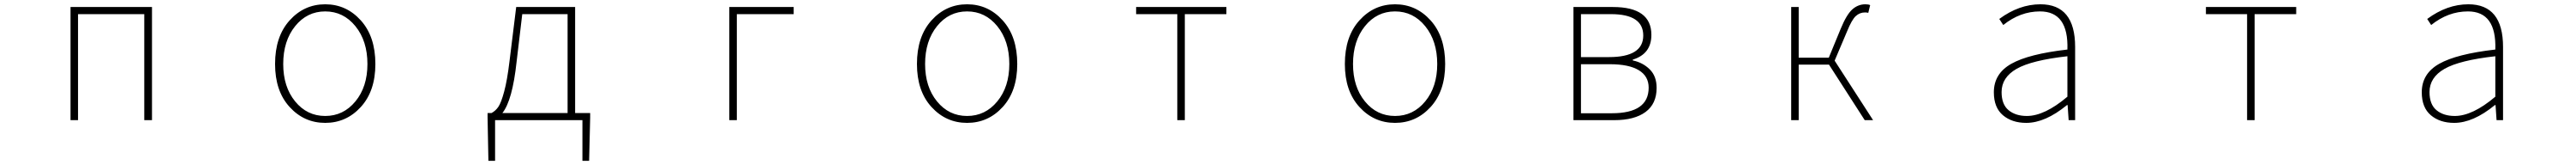

<svg xmlns="http://www.w3.org/2000/svg" viewBox="-20 -560 12040 769"><path d="M309.6 0V-527.3H690.4V0H654.3V-494.1H344.7V0Z M1265.6 -261.7Q1265.6 -389.6 1333.5 -464.8Q1401.4 -540 1500 -540Q1598.6 -540 1666.5 -464.8Q1734.4 -389.6 1734.4 -261.7Q1734.4 -135.7 1666.5 -61.5Q1598.6 12.7 1500 12.7Q1401.4 12.7 1333.5 -61.5Q1265.6 -135.7 1265.6 -261.7ZM1697.3 -261.7Q1697.3 -369.1 1641.1 -438Q1585 -506.8 1500 -506.8Q1415 -506.8 1359.4 -438Q1303.7 -369.1 1303.7 -261.7Q1303.7 -155.3 1359.4 -87.4Q1415 -19.5 1500 -19.5Q1585 -19.5 1641.1 -87.4Q1697.3 -155.3 1697.3 -261.7Z M2420.9 -494.1 2394.5 -272.5Q2375 -91.8 2328.1 -33.2H2632.8V-494.1ZM2668 -33.2H2738.3V-12.7L2733.4 189.5H2702.1V0H2293.9V189.5H2262.7L2258.8 -12.7V-33.2H2277.3Q2295.9 -43 2309.1 -62Q2322.3 -81.1 2336.4 -133.3Q2350.6 -185.5 2361.3 -274.4L2392.6 -527.3H2668Z M3388.7 0V-527.3H3689.5V-494.1H3423.8V0Z M4265.6 -261.7Q4265.6 -389.6 4333.5 -464.8Q4401.4 -540 4500 -540Q4598.6 -540 4666.5 -464.8Q4734.4 -389.6 4734.4 -261.7Q4734.4 -135.7 4666.5 -61.5Q4598.6 12.7 4500 12.7Q4401.4 12.7 4333.5 -61.5Q4265.6 -135.7 4265.6 -261.7ZM4697.3 -261.7Q4697.3 -369.1 4641.1 -438Q4585 -506.8 4500 -506.8Q4415 -506.8 4359.4 -438Q4303.7 -369.1 4303.7 -261.7Q4303.7 -155.3 4359.4 -87.4Q4415 -19.5 4500 -19.5Q4585 -19.5 4641.1 -87.4Q4697.3 -155.3 4697.3 -261.7Z M5482.4 0V-494.1H5290V-527.3H5711.9V-494.1H5517.6V0Z M6265.6 -261.7Q6265.6 -389.6 6333.5 -464.8Q6401.4 -540 6500 -540Q6598.6 -540 6666.5 -464.8Q6734.4 -389.6 6734.4 -261.7Q6734.4 -135.7 6666.5 -61.5Q6598.6 12.7 6500 12.7Q6401.4 12.7 6333.5 -61.5Q6265.6 -135.7 6265.6 -261.7ZM6697.3 -261.7Q6697.3 -369.1 6641.1 -438Q6585 -506.8 6500 -506.8Q6415 -506.8 6359.4 -438Q6303.7 -369.1 6303.7 -261.7Q6303.7 -155.3 6359.4 -87.4Q6415 -19.5 6500 -19.5Q6585 -19.5 6641.1 -87.4Q6697.3 -155.3 6697.3 -261.7Z M7334 0V-527.3H7518.6Q7698.2 -527.3 7698.2 -397.5Q7698.2 -308.6 7611.3 -282.2V-278.3Q7658.2 -268.6 7690.4 -236.8Q7722.7 -205.1 7722.7 -150.4Q7722.7 -76.2 7670.9 -38.1Q7619.1 0 7524.4 0ZM7369.1 -293.9H7500Q7660.2 -293.9 7660.2 -394.5Q7660.2 -494.1 7509.8 -494.1H7369.1ZM7369.1 -32.2H7513.7Q7685.5 -32.2 7685.5 -151.4Q7685.5 -205.1 7639.2 -232.9Q7592.8 -260.7 7504.9 -260.7H7369.1Z M8554.7 -277.3 8734.4 0H8695.3L8528.3 -258.8H8386.7V0H8351.6V-527.3H8386.7V-291H8527.3L8583 -425.8Q8610.4 -492.2 8637.2 -516.1Q8664.1 -540 8698.2 -540Q8712.9 -540 8720.7 -536.1L8711.9 -500Q8706.1 -502 8696.3 -502Q8671.9 -502 8653.3 -484.9Q8634.8 -467.8 8613.3 -415Z M9450.2 12.7Q9383.8 12.7 9341.3 -22.9Q9298.8 -58.6 9298.8 -129.9Q9298.8 -216.8 9380.4 -262.7Q9461.9 -308.6 9642.6 -329.1Q9648.4 -506.8 9514.6 -506.8Q9421.9 -506.8 9342.8 -443.4L9324.2 -471.7Q9417 -540 9516.6 -540Q9678.7 -540 9678.7 -340.8V0H9648.4L9643.6 -70.3H9640.6Q9539.1 12.7 9450.2 12.7ZM9453.1 -19.5Q9536.1 -19.5 9642.6 -109.4V-297.9Q9475.6 -279.3 9405.3 -239.3Q9335 -199.2 9335 -130.9Q9335 -73.2 9367.7 -46.4Q9400.4 -19.5 9453.1 -19.5Z M10482.4 0V-494.1H10290V-527.3H10711.9V-494.1H10517.6V0Z M11450.2 12.7Q11383.8 12.7 11341.3 -22.9Q11298.8 -58.6 11298.8 -129.9Q11298.8 -216.8 11380.4 -262.7Q11461.9 -308.6 11642.6 -329.1Q11648.4 -506.8 11514.6 -506.8Q11421.9 -506.8 11342.8 -443.4L11324.2 -471.7Q11417 -540 11516.6 -540Q11678.7 -540 11678.7 -340.8V0H11648.4L11643.6 -70.3H11640.6Q11539.1 12.7 11450.2 12.7ZM11453.1 -19.5Q11536.1 -19.5 11642.6 -109.4V-297.9Q11475.6 -279.3 11405.3 -239.3Q11335 -199.2 11335 -130.9Q11335 -73.2 11367.7 -46.4Q11400.4 -19.5 11453.1 -19.5Z"/></svg>

Font: Gen Shin Gothic Monospace ExtraLight
Style: Regular
Weight: 200
Designer: [Source Han Sans]
Ryoko NISHIZUKA  (kana & ideographs); Paul D. Hunt (Latin, Greek & Cyrillic); Wenlong ZHANG  (bopomofo
Version: Version 1.002.20150607